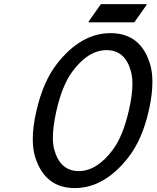

<svg xmlns="http://www.w3.org/2000/svg" viewBox="-20 -909 765 938"><path d="M255.9 -368.7Q238.3 -291 238.3 -236.8Q238.3 -203.1 245.1 -178.2Q273.9 -73.2 364.7 -73.2Q454.1 -73.2 532.2 -178.7Q580.6 -244.1 609.4 -368.7Q627 -444.8 627 -499Q627 -532.7 620.1 -558.6Q592.3 -664.1 501 -664.1Q410.6 -664.1 333 -558.6Q283.7 -491.7 255.9 -368.7ZM158.2 -368.2Q190.9 -510.7 257.8 -596.7Q375 -747.1 520 -747.1Q667 -747.1 712.9 -596.7Q724.6 -558.1 724.6 -508.3Q724.6 -447.8 707 -368.7Q674.8 -227.1 607.4 -140.6Q490.2 9.8 345.2 9.8Q200.2 9.8 152.3 -140.1Q140.1 -178.2 140.1 -229.5Q140.1 -292.5 158.2 -368.2ZM412.6 -799.8 413.6 -804.7 472.7 -888.7H696.3L695.3 -883.8L636.2 -799.8Z"/></svg>

Font: Nova Script
Style: Regular
Weight: 400
Italic angle: -13°
Version: Version 2.001